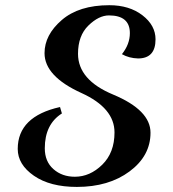

<svg xmlns="http://www.w3.org/2000/svg" viewBox="-20 -718 672 745"><path d="M278.3 7.3Q174.3 7.3 111.6 -36.1Q48.8 -79.6 48.8 -140.1Q48.8 -266.1 212.9 -302.7L220.2 -277.8Q153.8 -235.8 153.8 -142.6Q153.8 -91.3 187.3 -61.8Q220.7 -32.2 270.5 -32.2Q329.1 -32.2 376.7 -78.9Q424.3 -125.5 424.3 -204.1Q424.3 -298.8 296.4 -356.9Q152.8 -421.9 152.8 -511.7Q152.8 -582.5 219.5 -640.1Q286.1 -697.8 404.3 -697.8Q481.9 -697.8 532.7 -658.7Q583.5 -619.6 583.5 -565.4Q583.5 -491.2 515.6 -491.2Q480.5 -492.2 453.1 -507.8Q483.9 -546.4 483.9 -589.4Q483.9 -658.2 402.8 -658.2Q363.3 -658.2 323 -618.9Q282.7 -579.6 282.7 -509.3Q282.7 -407.7 418.9 -351.1Q564 -290.5 564 -203.1Q564 -113.3 482.9 -53Q401.9 7.3 278.3 7.3Z"/></svg>

Font: Kelvinch
Style: Bold Italic
Weight: 700
Italic angle: -10°
Designer: Paul James Miller
Foundry: High-Logic / Made with FontCreator
Version: Version 3.30 September 23, 2016